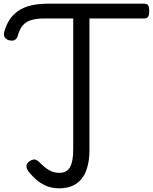

<svg xmlns="http://www.w3.org/2000/svg" viewBox="-20 -1004 832 1041"><path d="M301 17Q257 17 223.5 0.5Q190 -16 167.5 -38Q145 -60 134 -75Q122 -92 123.5 -106Q125 -120 142 -131Q160 -142 172 -138.5Q184 -135 198 -120Q213 -105 228.5 -93Q244 -81 262 -74Q280 -67 303 -67Q342 -67 359.5 -97.5Q377 -128 377 -194V-904H224Q177 -904 147.5 -894.5Q118 -885 101.5 -864Q85 -843 76 -809Q71 -793 59.5 -787Q48 -781 28 -786Q11 -792 5 -802.5Q-1 -813 3 -831Q13 -868 31.5 -896.5Q50 -925 79 -945Q108 -965 148 -974.5Q188 -984 241 -984H762Q777 -984 783 -975.5Q789 -967 789 -944Q789 -922 783 -913Q777 -904 762 -904H465V-188Q465 -126 447.5 -79.5Q430 -33 393.5 -8Q357 17 301 17Z"/></svg>

Font: Playwrite PL
Style: Regular
Weight: 400
Designer: Veronika Burian, José Scaglione
Foundry: TypeTogether
Version: Version 1.002